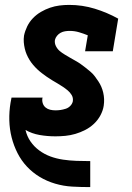

<svg xmlns="http://www.w3.org/2000/svg" viewBox="-20 -548 540 783"><path d="M347 215Q310 215 274.5 213Q239 211 205 201Q171 191 142 173.5Q113 156 90 131.5Q67 107 51.5 76.5Q36 46 27.5 12.5Q19 -21 18 -57Q17 -93 23 -129L27 -150H154L153 -148Q151 -137 154.5 -126.5Q158 -116 166 -109.5Q174 -103 184.5 -100.5Q195 -98 206 -98Q217 -98 227 -99.5Q237 -101 248 -104.5Q259 -108 267 -116.5Q275 -125 277 -135Q279 -149 272.5 -160Q266 -171 256.5 -179Q247 -187 236.5 -194Q226 -201 215 -207.5Q204 -214 193 -220.5Q182 -227 172 -234Q162 -241 151.5 -249Q141 -257 132 -265.5Q123 -274 115 -283.5Q107 -293 100.5 -303.5Q94 -314 89 -325.5Q84 -337 81 -350Q78 -363 77 -376Q76 -389 78 -403Q82 -422 91 -440.5Q100 -459 114.5 -474Q129 -489 147 -499.5Q165 -510 184 -516.5Q203 -523 222.5 -525.5Q242 -528 262 -528Q316 -528 366.5 -512.5Q417 -497 462 -472L440 -339H327L338 -404Q321 -411 302.5 -416.5Q284 -422 264 -422Q255 -422 245.5 -420.5Q236 -419 227.5 -414.5Q219 -410 212.5 -402Q206 -394 204 -385Q202 -372 208 -360Q214 -348 223.5 -340Q233 -332 244 -325.5Q255 -319 266 -312.5Q277 -306 288 -300Q299 -294 309.5 -286.5Q320 -279 329.5 -271.5Q339 -264 349 -255.5Q359 -247 366.5 -237Q374 -227 381 -216.5Q388 -206 393 -194.5Q398 -183 401 -170Q404 -157 404.5 -144Q405 -131 403 -117Q400 -97 389.5 -77.5Q379 -58 363 -43Q347 -28 327.5 -18Q308 -8 287.5 -2Q267 4 246.5 6Q226 8 206 8Q173 8 141.5 2.5Q110 -3 84 -18Q90 8 104.5 29Q119 50 140 65.5Q161 81 185.5 90Q210 99 237 103Q264 107 292 108Q320 109 347 109H348V215Z"/></svg>

Font: Iosevka Curly Slab Heavy
Style: Italic
Weight: 900
Italic angle: -9°
Monospace: yes
Designer: Belleve Invis
Foundry: Belleve Invis
Version: Version 22.1.2; ttfautohint (v1.8.4)